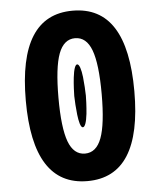

<svg xmlns="http://www.w3.org/2000/svg" viewBox="-53 -788 709 849"><g transform="rotate(-5 301.0 -364.0)"><path d="M301.3 14.2C381.3 14.2 441.9 -17.1 481.9 -80.1C522 -143.1 542 -237.3 542 -363.8C542 -490.2 522 -585 481.9 -647.9C441.9 -710.9 381.3 -742.2 300.8 -742.2C220.2 -742.2 160.2 -710.9 120.1 -647.9C80.1 -585 60.1 -490.2 60.1 -363.8C60.1 -237.8 80.1 -143.6 120.1 -80.6C160.2 -17.6 220.2 14.2 301.3 14.2ZM300.8 -107.9C267.6 -107.9 243.2 -128.4 228 -168.9C212.9 -209.5 205.1 -274.4 205.1 -363.8C205.1 -453.1 212.9 -518.6 228 -559.1C243.2 -599.6 267.6 -620.1 300.8 -620.1C334.5 -620.1 358.9 -599.6 374 -559.1C389.2 -518.6 397 -453.1 397 -363.8C397 -274.4 389.2 -209.5 374 -168.9C358.9 -128.4 334.5 -107.9 300.8 -107.9ZM301.3 -224.6C310.1 -224.6 317.9 -243.7 322.3 -282.7C325.7 -315.4 326.7 -351.6 326.7 -362.8C326.7 -380.4 324.2 -418.9 321.3 -445.8C317.4 -479.5 310.1 -503.9 300.3 -503.9C292 -503.9 284.7 -484.9 280.3 -446.8C276.9 -417 275.4 -378.9 275.4 -365.7C275.4 -347.7 278.3 -307.1 281.2 -282.2C284.7 -252.9 291 -224.6 301.3 -224.6Z"/></g></svg>

Font: Hack
Style: Bold
Weight: 700
Monospace: yes
Designer: Christopher Simpkins
Foundry: Christopher Simpkins
Version: Version 2.010